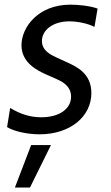

<svg xmlns="http://www.w3.org/2000/svg" viewBox="-20 -572 481 833"><path d="M152 10.7C284.1 10.7 376.4 -66.1 376.4 -168.3C376.4 -252.8 313.9 -282 270.6 -301.8L227.3 -321.7C201 -333.8 161.9 -351.6 161.9 -394.2C161.9 -440.3 208.1 -479.4 281.2 -479.4C318.2 -479.4 362.9 -469.5 389.9 -455.3L403.4 -534.8C370 -546.9 318.9 -551.8 285.5 -551.8C145.6 -551.8 73.2 -453.8 73.2 -375.7C73.2 -299 142.8 -265.6 182.5 -247.9L225.9 -228.7C245 -220.2 288.4 -201 288.4 -152.7C288.4 -100.1 237.9 -63.2 159.1 -63.2C112.2 -63.2 69.6 -76 24.1 -103.7L10.7 -20.6C42.6 -1.4 99.4 10.7 152 10.7ZM44.7 241.5H110.1L201 57.5H115.1Z"/></svg>

Font: TID UI
Style: Italic
Weight: 400
Italic angle: -9.39999°
Designer: The TID Project Authors
Foundry: Bakken & Bæck
Version: Version 1.001;hotconv 1.0.109;makeotfexe 2.5.65596